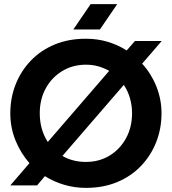

<svg xmlns="http://www.w3.org/2000/svg" viewBox="-20 -900 834 932"><path d="M397 12Q342 12 291.5 -3Q241 -18 198 -45L160 0H30L123 -108Q80 -157 55 -219Q30 -281 30 -350Q30 -425 56 -490.5Q82 -556 130 -606Q178 -656 245.5 -684Q313 -712 397 -712Q453 -712 503 -697Q553 -682 595 -655L635 -701H765L670 -591Q714 -543 739 -480.5Q764 -418 764 -350Q764 -275 738 -209.5Q712 -144 664 -94Q616 -44 548.5 -16Q481 12 397 12ZM212 -211 510 -556Q485 -570 457 -578Q429 -586 397 -586Q333 -586 282 -555Q231 -524 202 -471Q173 -418 173 -350Q173 -310 183 -275Q193 -240 212 -211ZM397 -114Q462 -114 512.5 -145Q563 -176 592 -229.5Q621 -283 621 -350Q621 -389 610.5 -424.5Q600 -460 581 -488L283 -143Q333 -114 397 -114ZM336 -757 420 -880H549L465 -757Z"/></svg>

Font: MuseoModerno SemiBold
Style: Regular
Weight: 600
Designer: Pablo Cosgaya, Héctor Gatti, Marcela Romero, and the Authors of The MuseoModerno Project.
Foundry: Omnibus-Type Team
Version: Version 1.001